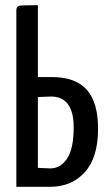

<svg xmlns="http://www.w3.org/2000/svg" viewBox="-20 -720 415 740"><path d="M43 -680Q43 -695 53.5 -697.5Q64 -700 126 -700V-423H180Q271 -423 314.5 -374Q358 -325 358 -224Q358 -113 307 -56.5Q256 0 173 0H43ZM126 -73Q163 -71 174 -71Q214 -71 239 -109.5Q264 -148 264 -229Q264 -348 176 -348L126 -346Z"/></svg>

Font: Yanone Kaffeesatz
Style: Regular
Weight: 400
Designer: Yanone (Cyrillic: Daniel Pouzeot)
Foundry: Yanone
Version: Version 1.003;PS 001.003;hotconv 1.0.88;makeotf.lib2.5.64775